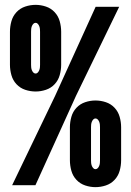

<svg xmlns="http://www.w3.org/2000/svg" viewBox="-20 -763 540 791"><path d="M127 -386Q105 -386 84 -393Q63 -400 48 -416Q33 -432 27 -453.5Q21 -475 21 -496V-632Q21 -654 27 -675.5Q33 -697 48 -713Q63 -729 84 -736Q105 -743 127 -743Q148 -743 169 -736Q190 -729 205 -713Q220 -697 226 -675.5Q232 -654 232 -632V-496Q232 -475 226 -453.5Q220 -432 205 -416Q190 -400 169 -393Q148 -386 127 -386ZM126 0H30L207 -368L374 -735H471L293 -368ZM127 -460Q132 -460 136 -464.5Q140 -469 142 -474.5Q144 -480 144.5 -485.5Q145 -491 145 -496V-632Q145 -638 144.5 -643.5Q144 -649 142 -654.5Q140 -660 136 -664.5Q132 -669 127 -669Q121 -669 117 -664.5Q113 -660 111 -654.5Q109 -649 108.5 -643.5Q108 -638 108 -632V-496Q108 -491 108.5 -485.5Q109 -480 111 -474.5Q113 -469 117 -464.5Q121 -460 127 -460ZM373 8Q352 8 331 1Q310 -6 295 -22Q280 -38 274 -59.5Q268 -81 268 -103V-239Q268 -260 274 -281.5Q280 -303 295 -319Q310 -335 331 -342Q352 -349 373 -349Q395 -349 416 -342Q437 -335 452 -319Q467 -303 473 -281.5Q479 -260 479 -239V-103Q479 -81 473 -59.5Q467 -38 452 -22Q437 -6 416 1Q395 8 373 8ZM373 -66Q379 -66 383 -70.5Q387 -75 389 -80.5Q391 -86 391.5 -91.5Q392 -97 392 -103V-239Q392 -244 391.5 -249.5Q391 -255 389 -260.5Q387 -266 383 -270.5Q379 -275 373 -275Q368 -275 364 -270.5Q360 -266 358 -260.5Q356 -255 355.5 -249.5Q355 -244 355 -239V-103Q355 -97 355.5 -91.5Q356 -86 358 -80.5Q360 -75 364 -70.5Q368 -66 373 -66Z"/></svg>

Font: Moesevka
Style: Bold
Weight: 700
Monospace: yes
Designer: Belleve Invis
Foundry: Belleve Invis
Version: Version 32.5.0; ttfautohint (v1.8.4)